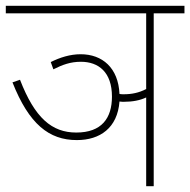

<svg xmlns="http://www.w3.org/2000/svg" viewBox="-20 -642 656 662"><path d="M155 -428 164 -403C196 -419 223 -429 259 -429C320 -429 366 -393 366 -309C366 -235 331 -185 243 -185C159 -185 100 -235 49 -367L23 -358C80 -214 149 -159 245 -159C325 -159 385 -201 392 -292C398 -291 403 -291 407 -291C437 -291 463 -296 484 -306V0H510V-596H616V-622H0V-596H484V-335C459 -322 434 -317 407 -317C402 -317 397 -317 392 -318C388 -408 333 -455 258 -455C222 -455 187 -444 155 -428Z"/></svg>

Font: Noto Sans Devanagari SemiCondensed Thin
Style: Regular
Weight: 100
Width: 4
Designer: Jelle Bosma - Monotype Design Team
Foundry: Monotype Imaging Inc.
Version: Version 2.004